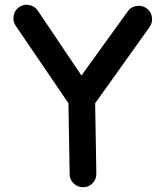

<svg xmlns="http://www.w3.org/2000/svg" viewBox="-20 -718 678 793"><path d="M323.7 55.2Q300.8 55.7 284.2 39.6Q267.6 23.4 267.6 1L262.7 -291.5L45.4 -610.8Q32.2 -629.4 36.1 -652.1Q40 -674.8 58.1 -688Q76.7 -701.2 99.4 -697.5Q122.1 -693.8 135.3 -675.3L316.4 -406.2L506.8 -669.9Q519.5 -689 542.5 -693.1Q565.4 -697.3 584 -684.6Q603 -672.4 607.2 -649.2Q611.3 -626 598.6 -607.4L373 -291.5L377.9 -1Q378.4 22 362.5 38.6Q346.7 55.2 323.7 55.2Z"/></svg>

Font: Mikhak SemiBold
Style: Regular
Weight: 600
Designer: Amin Abedi
Version: Version 3.3